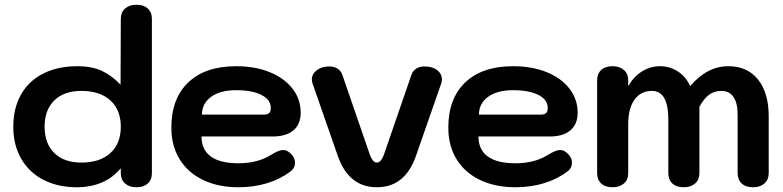

<svg xmlns="http://www.w3.org/2000/svg" viewBox="-20 -779 3300 809"><path d="M36 -245Q36 -323 68.5 -380.5Q101 -438 162 -469Q223 -500 306 -500Q367 -500 409 -480.5Q451 -461 488 -422L489 -699Q489 -727 507 -743Q525 -759 555 -759Q585 -759 602.5 -743.5Q620 -728 620 -699V-50Q620 -21 602.5 -5.5Q585 10 555 10Q525 10 507 -6Q489 -22 489 -50V-70Q422 10 303 10Q225 10 164.5 -20.5Q104 -51 70 -109Q36 -167 36 -245ZM489 -245Q489 -316 445 -356Q401 -396 323 -396Q250 -396 209 -356Q168 -316 168 -245Q168 -174 209 -134Q250 -94 323 -94Q401 -94 445 -134Q489 -174 489 -245Z M702 -241Q702 -364 773.5 -432Q845 -500 975 -500Q1055 -500 1116.5 -475Q1178 -450 1212.5 -405.5Q1247 -361 1247 -304Q1247 -256 1216.5 -230Q1186 -204 1130 -204H829Q829 -148 868.5 -119.5Q908 -91 985 -91Q1066 -91 1123 -127Q1155 -147 1173 -147Q1190 -147 1206 -131Q1223 -114 1223 -94Q1223 -70 1203 -56Q1161 -24 1105 -7Q1049 10 985 10Q899 10 835 -21Q771 -52 736.5 -108.5Q702 -165 702 -241ZM1090 -296Q1107 -296 1114 -302.5Q1121 -309 1121 -324Q1121 -359 1081.5 -379Q1042 -399 975 -399Q908 -399 869.5 -371Q831 -343 831 -296Z M1403 -123 1297 -427Q1294 -436 1294 -444Q1294 -467 1314.5 -483Q1335 -499 1368 -499Q1388 -499 1402 -490Q1416 -481 1422 -465L1534 -140Q1542 -115 1550 -104.5Q1558 -94 1568 -94Q1578 -94 1586 -104.5Q1594 -115 1602 -140L1714 -465Q1720 -481 1734 -490Q1748 -499 1768 -499Q1802 -499 1822 -483.5Q1842 -468 1842 -444Q1842 -436 1839 -427L1733 -123Q1687 10 1568 10Q1449 10 1403 -123Z M1869 -241Q1869 -364 1940.5 -432Q2012 -500 2142 -500Q2222 -500 2283.5 -475Q2345 -450 2379.5 -405.5Q2414 -361 2414 -304Q2414 -256 2383.5 -230Q2353 -204 2297 -204H1996Q1996 -148 2035.5 -119.5Q2075 -91 2152 -91Q2233 -91 2290 -127Q2322 -147 2340 -147Q2357 -147 2373 -131Q2390 -114 2390 -94Q2390 -70 2370 -56Q2328 -24 2272 -7Q2216 10 2152 10Q2066 10 2002 -21Q1938 -52 1903.5 -108.5Q1869 -165 1869 -241ZM2257 -296Q2274 -296 2281 -302.5Q2288 -309 2288 -324Q2288 -359 2248.5 -379Q2209 -399 2142 -399Q2075 -399 2036.5 -371Q1998 -343 1998 -296Z M2496 -50V-440Q2496 -468 2513 -484Q2530 -500 2561 -500Q2591 -500 2609 -484Q2627 -468 2627 -440V-416Q2650 -456 2685 -478Q2720 -500 2761 -500Q2803 -500 2837 -477.5Q2871 -455 2888 -416Q2959 -500 3049 -500Q3129 -500 3174 -444Q3219 -388 3219 -288V-50Q3219 -22 3201 -6Q3183 10 3153 10Q3122 10 3105 -6Q3088 -22 3088 -50V-296Q3088 -345 3070.5 -370.5Q3053 -396 3019 -396Q2990 -396 2968 -380Q2946 -364 2927 -329V-50Q2927 -22 2909 -6Q2891 10 2861 10Q2830 10 2813 -6Q2796 -22 2796 -50V-275Q2796 -396 2727 -396Q2680 -396 2653.5 -359Q2627 -322 2627 -257V-50Q2627 -22 2609 -6Q2591 10 2561 10Q2530 10 2513 -6Q2496 -22 2496 -50Z"/></svg>

Font: Kodchasan
Style: Bold
Weight: 700
Designer: Katatrad Aksorn Co.,Ltd.
Foundry: Cadson Demak Co.,Ltd.
Version: Version 1.000; ttfautohint (v1.6)